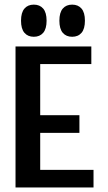

<svg xmlns="http://www.w3.org/2000/svg" viewBox="-20 -831 478 851"><path d="M48.8 -625H384.8V-546.9H158.2V-320.3H332V-242.2H158.2V-78.1H394.5V0H48.8ZM73.2 -739.3Q73.2 -775.4 88.4 -793Q103.5 -810.5 129.9 -810.5Q156.2 -810.5 171.4 -793Q186.5 -775.4 186.5 -739.3Q186.5 -703.1 171.4 -685.5Q156.2 -668 129.9 -668Q103.5 -668 88.4 -685.5Q73.2 -703.1 73.2 -739.3ZM243.2 -739.3Q243.2 -775.4 258.3 -793Q273.4 -810.5 299.8 -810.5Q326.2 -810.5 341.3 -793Q356.4 -775.4 356.4 -739.3Q356.4 -703.1 341.3 -685.5Q326.2 -668 299.8 -668Q273.4 -668 258.3 -685.5Q243.2 -703.1 243.2 -739.3Z"/></svg>

Font: Sudo Var
Style: Regular
Weight: 400
Monospace: yes
Designer: Jens Kutilek
Foundry: Jens Kutilek
Version: Version 0.065;FEAKit 1.0